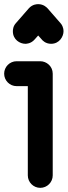

<svg xmlns="http://www.w3.org/2000/svg" viewBox="-32 -891 326 925"><path d="M30 -740C30 -700 64 -680 90 -680C94 -680 117 -680 135 -701L152 -720L169 -701C172 -697 187 -680 214 -680C255 -680 274 -716 274 -740C274 -760 265 -774 259 -780L197 -851C194 -854 179 -871 152 -871C147 -871 125 -871 107 -851L45 -780C31 -765 30 -748 30 -740ZM222 -46V-536C222 -572 192 -596 162 -596H48C15 -596 -12 -569 -12 -536C-12 -503 15 -476 48 -476H102V-46C102 -13 129 14 162 14C195 14 222 -13 222 -46Z"/></svg>

Font: LS
Style: Bold
Weight: 700
Designer: BSozoo
Foundry: BSozoo
Version: Version 001.000